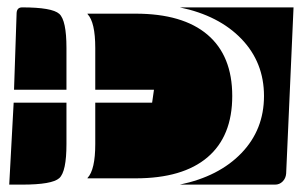

<svg xmlns="http://www.w3.org/2000/svg" viewBox="-20 -510 815 520"><path d="M217 -27V-28Q238 -50 238 -120V-232H392L397 -267H238V-380Q238 -450 217 -472V-473H347Q475 -473 542 -416Q609 -359 609 -250Q609 -141 542 -84Q475 -27 347 -27ZM467 -10Q573 -32 634 -95.5Q695 -159 695 -250Q695 -341 634 -404.5Q573 -468 467 -490H775L755 -40Q754 -27 745.5 -18.5Q737 -10 725 -10ZM18 -267 25 -475Q26 -490 40 -490Q121 -490 140.5 -472.5Q160 -455 160 -380V-267ZM5 -10 17 -232H160V-120Q160 -45 140.5 -27.5Q121 -10 40 -10Z"/></svg>

Font: PrimecolorB
Style: Medium
Weight: 500
Designer: gluk
Foundry: gluk
Version: Version 0.672